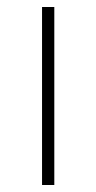

<svg xmlns="http://www.w3.org/2000/svg" viewBox="-20 -528 275 548"><path d="M100 0V-508H135V0Z"/></svg>

Font: IBM Plex Sans Hebrew ExtraLight
Style: Regular
Weight: 200
Designer: Mike Abbink, Paul van der Laan, Pieter van Rosmalen, Yanek Iontef
Foundry: Bold Monday
Version: Version 1.2